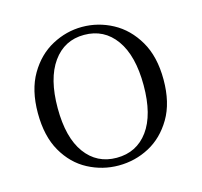

<svg xmlns="http://www.w3.org/2000/svg" viewBox="-84 -618 759 723"><g transform="rotate(-15 295.0 -256.0)"><path d="M294 14Q231 14 175 -15.5Q119 -45 84.5 -105Q50 -165 50 -255Q50 -345 85.5 -405.5Q121 -466 177 -496Q233 -526 294 -526Q357 -526 413 -496Q469 -466 504.5 -405.5Q540 -345 540 -255Q540 -165 504.5 -105Q469 -45 413.5 -15.5Q358 14 294 14ZM294 -16Q372 -16 417 -77.5Q462 -139 462 -254Q462 -369 417 -432Q372 -495 294 -495Q217 -495 172 -432Q127 -369 127 -254Q127 -139 172 -77.5Q217 -16 294 -16Z"/></g></svg>

Font: Noto Serif TC ExtraLight Light
Style: Regular
Weight: 300
Version: Version 2.003-H1;hotconv 1.1.1;makeotfexe 2.6.0